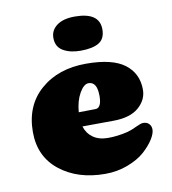

<svg xmlns="http://www.w3.org/2000/svg" viewBox="-80 -765 754 841"><g transform="rotate(-10 297.5 -345.0)"><path d="M321 6Q199 6 119.5 -57Q40 -120 40 -229Q40 -347 118.5 -415.5Q197 -484 321 -484Q438 -484 492.5 -442.5Q547 -401 547 -329Q547 -284 509.5 -251Q472 -218 399 -217L258 -216Q268 -184 294 -165.5Q320 -147 360 -147Q403 -147 448 -158Q467 -163 489.5 -174Q512 -185 522 -185Q539 -185 548.5 -175Q558 -165 558 -150Q558 -132 542 -106.5Q526 -81 497.5 -55.5Q469 -30 422 -12Q375 6 321 6ZM253 -280Q322 -281 328 -281Q343 -281 350 -299Q355 -312 355 -335Q355 -398 317 -398Q296 -398 276.5 -364Q257 -330 253 -280ZM200 -620Q200 -654 228.5 -675Q257 -696 308 -696Q418 -696 418 -620Q418 -578 390 -561Q362 -544 308 -544Q262 -544 231 -562Q200 -580 200 -620Z"/></g></svg>

Font: Coiny 2.0
Style: Regular
Weight: 400
Version: Version 1.001 July 11, 2018